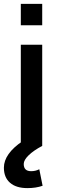

<svg xmlns="http://www.w3.org/2000/svg" viewBox="-22 -750 322 987"><path d="M85 -620V-730H195V-620ZM85 0V-520H195V0ZM119 217Q61 217 29.5 189.5Q-2 162 -2 112Q-2 76 22.5 41.5Q47 7 95 -25L195 0Q150 24 125 48.5Q100 73 100 93Q100 130 138 130Q161 130 180 120L197 205Q163 217 119 217Z"/></svg>

Font: M PLUS 1 Medium
Style: Regular
Weight: 500
Designer: Coji Morishita
Foundry: UNDERFOREST DESIGN
Version: Version 1.001